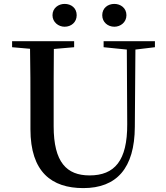

<svg xmlns="http://www.w3.org/2000/svg" viewBox="-20 -946 849 984"><path d="M311 -809C345 -809 373 -832 373 -868C373 -905 345 -926 311 -926C280 -926 249 -905 249 -868C249 -832 280 -809 311 -809ZM566 -809C598 -809 628 -832 628 -868C628 -905 598 -926 566 -926C533 -926 504 -905 504 -868C504 -832 533 -809 566 -809ZM511 -704 630 -692 632 -310C633 -122 567 -47 439 -47C322 -47 255 -114 255 -299V-397C255 -497 255 -597 256 -695L360 -704V-735H42V-704L134 -696C136 -596 136 -496 136 -397V-284C136 -64 245 18 407 18C577 18 670 -83 671 -296L674 -692L774 -704V-735H511Z"/></svg>

Font: Noto Serif JP SemiBold
Style: Regular
Weight: 600
Designer: Ryoko NISHIZUKA 西塚涼子 (kana & ideographs); Frank Grießhammer (Latin, Greek & Cyrillic); Wenlong ZHANG 张文龙 (bopomofo); San
Foundry: Adobe
Version: Version 2.001;hotconv 1.1.0;makeotfexe 2.6.0